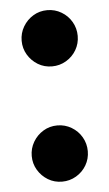

<svg xmlns="http://www.w3.org/2000/svg" viewBox="-45 -572 348 614"><g transform="rotate(-5 129.0 -265.0)"><path d="M130 -360Q105 -360 84.8 -372.2Q64.5 -384.5 52.2 -405Q40 -425.5 40 -450Q40 -474.5 52.2 -495.2Q64.5 -516 84.8 -528.2Q105 -540.5 130 -540.5Q154.5 -540.5 175.2 -528.2Q196 -516 208 -495.2Q220 -474.5 220 -450Q220 -425.5 208 -405Q196 -384.5 175.2 -372.2Q154.5 -360 130 -360ZM130 10Q105 10 84.8 -2.2Q64.5 -14.5 52.2 -35Q40 -55.5 40 -80Q40 -104.5 52.2 -125.2Q64.5 -146 84.8 -158.2Q105 -170.5 130 -170.5Q154.5 -170.5 175.2 -158.2Q196 -146 208 -125.2Q220 -104.5 220 -80Q220 -55.5 208 -35Q196 -14.5 175.2 -2.2Q154.5 10 130 10Z"/></g></svg>

Font: Bodoni Moda 11pt
Style: Bold
Weight: 700
Designer: Owen Earl
Foundry: indestructible type
Version: Version 2.004